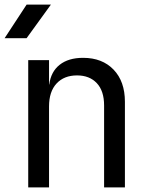

<svg xmlns="http://www.w3.org/2000/svg" viewBox="-30 -810 650 830"><path d="M92 0V-550H182V-445H183Q190 -500 228 -530Q266 -560 329 -560Q412 -560 461 -509Q510 -458 510 -370V0H420V-354Q420 -417 388.5 -450.5Q357 -484 303 -484Q247 -484 214.5 -449Q182 -414 182 -350V0ZM-10 -645 85 -790H190L85 -645Z"/></svg>

Font: JetBrainsMonoNL NF
Style: Regular
Weight: 400
Designer: Philipp Nurullin, Konstantin Bulenkov
Foundry: JetBrains
Version: Version 2.304; ttfautohint (v1.8.4.7-5d5b);Nerd Fonts 3.2.1